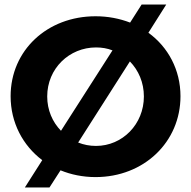

<svg xmlns="http://www.w3.org/2000/svg" viewBox="-20 -775 846 850"><path d="M637 -630 716 -755H607L556 -675C509 -693 458 -703 403 -703C189 -703 27 -552 27 -349C27 -232 81 -131 167 -66L90 55H199L248 -21C294 -2 347 9 403 9C617 9 779 -146 779 -349C779 -466 724 -567 637 -630ZM189 -348C189 -472 287 -565 405 -565C431 -565 455 -561 478 -552L250 -196C212 -235 189 -288 189 -348ZM405 -129C377 -129 351 -134 326 -144L555 -503C593 -464 617 -410 617 -348C617 -225 522 -129 405 -129Z"/></svg>

Font: Juman SemiBold
Style: Regular
Weight: 600
Designer: Bandar Raffah (Arabic) Julieta Ulanovsky (Latin)
Foundry: Caramella
Version: Version 5.022;PS 005.022;hotconv 1.0.88;makeotf.lib2.5.64775